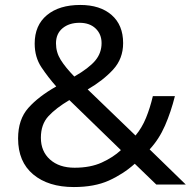

<svg xmlns="http://www.w3.org/2000/svg" viewBox="-20 -745 772 775"><path d="M304 -725Q384 -725 430.5 -684.5Q477 -644 477 -571Q477 -508 436.5 -464Q396 -420 334 -384L527 -198Q553 -229 569.5 -269.5Q586 -310 597 -357H686Q670 -293 646 -238Q622 -183 584 -142L730 0H611L524 -84Q477 -42 419 -16Q361 10 278 10Q175 10 114 -41Q53 -92 53 -186Q53 -263 94.5 -309.5Q136 -356 207 -396Q175 -432 147.5 -473Q120 -514 120 -569Q120 -643 169.5 -684Q219 -725 304 -725ZM260 -341Q206 -309 175.5 -276Q145 -243 145 -189Q145 -134 182 -101Q219 -68 281 -68Q345 -68 391 -89Q437 -110 468 -139ZM301 -653Q259 -653 232.5 -631Q206 -609 206 -570Q206 -534 225 -503.5Q244 -473 280 -436Q339 -470 364.5 -500.5Q390 -531 390 -571Q390 -607 366 -630Q342 -653 301 -653Z"/></svg>

Font: Noto Sans Hebrew Droid
Style: Regular
Weight: 400
Designer: Monotype Design Team
Foundry: Monotype Imaging Inc.
Version: Version 1.100